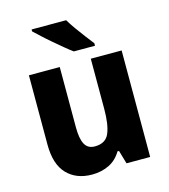

<svg xmlns="http://www.w3.org/2000/svg" viewBox="-115 -856 839 956"><g transform="rotate(-15 305.0 -378.0)"><path d="M543 -549V0H421L401 -69H393Q369 -28 329.5 -9Q290 10 242 10Q161 10 113 -40Q65 -90 65 -192V-549H224V-237Q224 -180 239.5 -151Q255 -122 291 -122Q347 -122 365.5 -165.5Q384 -209 384 -290V-549ZM315 -766Q328 -744 347.5 -716.5Q367 -689 387 -663Q407 -637 421 -619V-606H312Q295 -618 271 -638Q247 -658 221 -680Q195 -702 173 -722.5Q151 -743 137 -756V-766Z"/></g></svg>

Font: Noto Sans Gurmukhi SemiCondensed ExtraBold
Style: Regular
Weight: 800
Width: 4
Designer: Jelle Bosma - Monotype Design Team
Foundry: Monotype Imaging Inc.
Version: Version 2.004; ttfautohint (v1.8.4.7-5d5b)